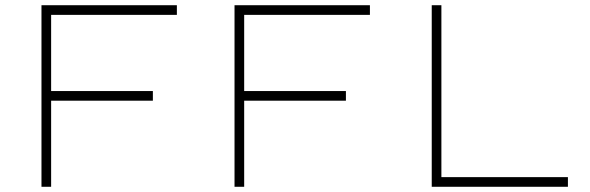

<svg xmlns="http://www.w3.org/2000/svg" viewBox="-20 -716 2260 736"><path d="M139 -696H658V-659H176V-367H566V-330H176V0H139ZM879 -696H1398V-659H916V-367H1306V-330H916V0H879ZM1635 0V-696H1672V-37H2157V0Z"/></svg>

Font: M Major Mono Display
Style: Regular
Weight: 400
Designer: Emre Parlak
Foundry: Emre Parlak
Version: Version 2.000; ttfautohint (v1.8) -l 8 -r 50 -G 200 -x 14 -D